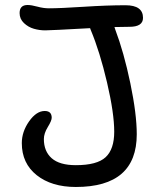

<svg xmlns="http://www.w3.org/2000/svg" viewBox="-20 -744 637 765"><path d="M282.2 1Q185.5 1 126.2 -46.1Q66.9 -93.3 66.9 -173.8Q66.9 -219.2 95.9 -260.5Q125 -301.8 158.2 -301.8Q186 -301.8 186 -274.9Q186 -263.2 170.4 -237.8Q154.8 -212.4 154.8 -189.9Q154.8 -141.1 186 -113.5Q217.3 -85.9 282.2 -85.9Q366.7 -85.9 400.9 -117.7Q435.1 -149.4 435.1 -219.2Q435.1 -293 406.5 -415.3Q377.9 -537.6 341.8 -624Q341.3 -625.5 340.3 -627.9Q339.4 -630.4 338.9 -631.8Q181.6 -623 160.2 -623Q137.2 -623 115 -629.4Q92.8 -635.7 75.4 -652.1Q58.1 -668.5 58.1 -691.9Q58.1 -724.1 89.8 -724.1Q105 -724.1 129.2 -717.5Q153.3 -710.9 174.8 -710.9Q219.7 -710.9 313.2 -717Q406.7 -723.1 480 -723.1Q549.8 -723.1 549.8 -672.9Q549.8 -637.2 496.1 -637.2Q486.3 -637.2 466.3 -636.7Q446.3 -636.2 436 -636.2Q436.5 -634.8 437.5 -631.6Q438.5 -628.4 439 -627Q473.6 -535.6 499.3 -412.4Q524.9 -289.1 524.9 -209Q524.9 1 282.2 1Z"/></svg>

Font: Shantell Sans Bouncy
Style: Regular
Weight: 400
Designer: Stephen Nixon, Anya Danilova, Shantell Martin
Foundry: Arrow Type
Version: Version 1.006;[9816181b4]